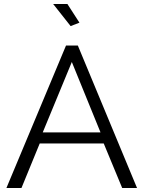

<svg xmlns="http://www.w3.org/2000/svg" viewBox="-20 -937 716 957"><path d="M309 -710H368L663 0H589L497 -222H178L87 0H12ZM481 -277 338 -628 193 -277ZM245 -917H316L376 -824L332 -807Z"/></svg>

Font: Boldmen
Style: Regular
Weight: 400
Designer: Matt McInerney, Pablo Impallari, Rodrigo Fuenzalida
Foundry: LIVING CONCEPT
Version: Version 1.000